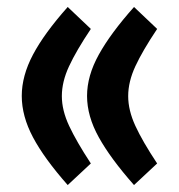

<svg xmlns="http://www.w3.org/2000/svg" viewBox="-20 -514 511 547"><path d="M238.8 -48.3 172.9 13.2Q106 -62.5 74 -122.8Q42 -183.1 42 -240.7Q42 -297.9 74 -358.4Q106 -418.9 172.9 -494.1L238.8 -431.6Q197.3 -369.6 176.8 -325.4Q156.2 -281.2 156.2 -240.2Q156.2 -199.7 177 -155.3Q197.8 -110.8 238.8 -48.3ZM427.7 -48.3 361.8 13.2Q294.9 -62.5 261.5 -122.8Q228 -183.1 228 -240.7Q228 -297.9 261.5 -358.4Q294.9 -418.9 361.8 -494.1L427.7 -431.6Q386.2 -369.6 365.7 -325.4Q345.2 -281.2 345.2 -240.2Q345.2 -199.7 365.7 -155.3Q386.2 -110.8 427.7 -48.3Z"/></svg>

Font: Vazirmatn FD
Style: Bold
Weight: 700
Designer: Saber Rastikerdar
Foundry: Saber Rastikerdar
Version: Version 33.001